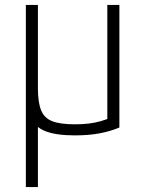

<svg xmlns="http://www.w3.org/2000/svg" viewBox="-20 -540 590 780"><path d="M85 220V-185L134 -125V220ZM284 10Q208 10 164.5 -7Q121 -24 103 -65.5Q85 -107 85 -180V-520H134V-182Q134 -124 147 -92Q160 -60 192.5 -47.5Q225 -35 284 -35Q315 -35 340 -38Q365 -41 388.5 -47.5Q412 -54 436 -65L416 -34V-520H465V-22Q427 -6 383 2Q339 10 284 10Z"/></svg>

Font: M PLUS Code Latin SemiExpanded Light
Style: Regular
Weight: 300
Width: 6
Designer: Coji Morishita
Foundry: UNDERFOREST DESIGN
Version: Version 1.002; ttfautohint (v1.8.3)